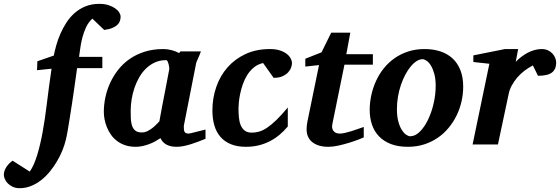

<svg xmlns="http://www.w3.org/2000/svg" viewBox="-150 -757 2934 1006"><path d="M481.9 -669.9Q481.9 -658.7 478.5 -647.7Q475.1 -636.7 465.6 -627.4Q456.1 -618.2 439.2 -610.8Q422.4 -603.5 396 -600.1L334 -659.2Q313.5 -641.1 301 -614.3Q288.6 -587.4 281.2 -558.8Q273.9 -530.3 270.5 -503.7Q267.1 -477.1 264.2 -459H386.2V-399.9H253.9Q252 -385.7 248 -357.7Q244.1 -329.6 239 -293.7Q233.9 -257.8 227.8 -217.8Q221.7 -177.7 215.8 -140.6Q210 -103.5 204.6 -72.5Q199.2 -41.5 194.8 -23.9Q188.5 2.4 176.8 31.5Q165 60.5 148.4 88.6Q131.8 116.7 111.1 142.1Q90.3 167.5 65.7 186.8Q41 206.1 12.7 217.5Q-15.6 229 -46.9 229Q-68.4 229 -84 221.4Q-99.6 213.9 -109.9 203.1Q-120.1 192.4 -125 180.2Q-129.9 168 -129.9 159.2Q-129.9 139.2 -117.2 119.1Q-104.5 99.1 -84 85L5.9 142.1Q17.6 125.5 27.3 103.3Q37.1 81.1 45.2 54.4Q53.2 27.8 60.3 -2.2Q67.4 -32.2 73.2 -64Q85.9 -133.3 95.9 -217.3Q106 -301.3 120.1 -397L43.9 -389.2L45.9 -436L131.8 -465.8Q136.7 -490.7 145 -520.3Q153.3 -549.8 166.5 -580.1Q179.7 -610.4 197.8 -638.4Q215.8 -666.5 240.7 -688.5Q265.6 -710.4 297.6 -723.6Q329.6 -736.8 370.1 -736.8Q397.9 -736.8 418.7 -730Q439.5 -723.1 453.6 -713.1Q467.8 -703.1 474.9 -691.4Q481.9 -679.7 481.9 -669.9Z M736.8 -394Q737.3 -396 736.6 -403.8Q735.8 -411.6 733.6 -420.2Q731.4 -428.7 728.3 -435.3Q725.1 -441.9 720.7 -441.9Q688.5 -441.9 662.4 -430.2Q636.2 -418.5 615.5 -398.4Q594.7 -378.4 579.6 -352.1Q564.5 -325.7 554.4 -296.1Q544.4 -266.6 539.6 -235.8Q534.7 -205.1 534.7 -176.8Q534.7 -156.7 535.4 -136.7Q536.1 -116.7 541.3 -100.1Q546.4 -83.5 558.3 -73.2Q570.3 -63 592.8 -63Q608.9 -63 623.3 -70.3Q637.7 -77.6 649.7 -87.2Q661.6 -96.7 670.7 -106.4Q679.7 -116.2 685.1 -121.1Q688.5 -141.1 690.7 -152.1Q692.9 -163.1 694.6 -173.1Q696.3 -183.1 698.7 -195.8Q701.2 -208.5 705.8 -232.2Q710.4 -255.9 717.8 -294.2Q725.1 -332.5 736.8 -394ZM926.8 -29.8Q909.7 -22.9 890.9 -15.6Q872.1 -8.3 852.5 -2.2Q833 3.9 813.5 8.1Q793.9 12.2 774.9 12.2Q743.2 12.2 721.9 0.5Q700.7 -11.2 690.9 -33.2Q677.7 -24.4 662.6 -16.1Q647.5 -7.8 630.9 -1.7Q614.3 4.4 596.7 8.3Q579.1 12.2 561 12.2Q530.3 12.2 505.9 3.9Q481.4 -4.4 462.9 -18.6Q444.3 -32.7 431.4 -51.3Q418.5 -69.8 410.2 -90.1Q401.9 -110.4 397.9 -131.3Q394 -152.3 394 -170.9Q394 -208 402.1 -246.8Q410.2 -285.6 427 -322.3Q443.8 -358.9 469.2 -391.4Q494.6 -423.8 529.3 -448Q564 -472.2 608.2 -486.1Q652.3 -500 706.1 -500Q728 -500 749.8 -494.1Q771.5 -488.3 788.6 -479L795.9 -487.8H902.8Q900.4 -480.5 896.5 -471.2Q892.6 -461.9 888.7 -453.1Q884.8 -444.3 881.6 -437.3Q878.4 -430.2 877.9 -426.8L813 -97.2Q813 -85.9 813.7 -78.1Q814.5 -70.3 817.4 -65.7Q820.3 -61 825.7 -59.1Q831.1 -57.1 839.8 -57.1Q841.8 -57.1 854.2 -60.1Q866.7 -63 881.6 -66.9Q896.5 -70.8 909.7 -74Q922.9 -77.1 926.8 -78.1Z M1379.9 -425.8Q1379.9 -417 1375.5 -403.8Q1371.1 -390.6 1360.1 -378.4Q1349.1 -366.2 1330.6 -357.7Q1312 -349.1 1283.7 -349.1L1228.5 -426.8Q1200.2 -420.4 1179.7 -403.3Q1159.2 -386.2 1145 -363.3Q1130.9 -340.3 1121.8 -314Q1112.8 -287.6 1107.9 -263.2Q1103 -238.8 1101.3 -219Q1099.6 -199.2 1099.6 -189Q1099.6 -166 1101.6 -143.3Q1103.5 -120.6 1110.6 -102.5Q1117.7 -84.5 1131.6 -73.2Q1145.5 -62 1169.9 -62Q1188.5 -62 1207.5 -67.4Q1226.6 -72.8 1248.8 -87.4Q1271 -102.1 1297.6 -127.7Q1324.2 -153.3 1357.9 -193.8V-94.2Q1337.4 -69.8 1314 -50.3Q1290.5 -30.8 1263.4 -16.8Q1236.3 -2.9 1205.3 4.6Q1174.3 12.2 1138.7 12.2Q1092.8 12.2 1059.6 -1.5Q1026.4 -15.1 1004.9 -40Q983.4 -64.9 973.1 -100.1Q962.9 -135.3 962.9 -178.2Q962.9 -243.2 983.2 -301.5Q1003.4 -359.9 1042.2 -404.1Q1081.1 -448.2 1137 -474.1Q1192.9 -500 1264.6 -500Q1294.4 -500 1316.2 -492.9Q1337.9 -485.8 1352.1 -474.9Q1366.2 -463.9 1373 -450.9Q1379.9 -438 1379.9 -425.8Z M1654.8 -418 1591.8 -108.9Q1586.4 -85.4 1596.9 -71.3Q1607.4 -57.1 1630.9 -57.1Q1642.6 -57.1 1658.9 -61Q1675.3 -64.9 1692.9 -70.3Q1710.4 -75.7 1727.1 -81.8Q1743.7 -87.9 1755.9 -91.8V-37.1Q1747.6 -33.2 1726.6 -25.1Q1705.6 -17.1 1678.7 -8.8Q1651.9 -0.5 1623 5.9Q1594.2 12.2 1570.8 12.2Q1542 12.2 1520.5 5.4Q1499 -1.5 1484.9 -13.4Q1470.7 -25.4 1463.6 -42Q1456.5 -58.6 1456.5 -78.1Q1456.5 -87.9 1457.3 -97.7Q1458 -107.4 1460.4 -118.2L1521.5 -416L1449.7 -408.2V-449.2L1534.7 -482.9L1585.4 -585.9H1685.5L1664.6 -473.1H1803.7V-418Z M2132.8 -307.1Q2132.8 -343.8 2125.5 -370.1Q2118.2 -396.5 2107.7 -413.6Q2097.2 -430.7 2085.2 -438.7Q2073.2 -446.8 2064 -446.8Q2048.8 -446.8 2033 -436.8Q2017.1 -426.8 2002.2 -408.9Q1987.3 -391.1 1974.1 -366.5Q1960.9 -341.8 1950.9 -312.7Q1940.9 -283.7 1935.3 -251.2Q1929.7 -218.8 1929.7 -185.1Q1929.7 -146.5 1937.3 -119.4Q1944.8 -92.3 1955.8 -75.4Q1966.8 -58.6 1978.5 -50.8Q1990.2 -43 1999 -43Q2025.4 -43 2049.6 -66.9Q2073.7 -90.8 2092.3 -128.9Q2110.8 -167 2121.8 -213.9Q2132.8 -260.7 2132.8 -307.1ZM2276.9 -303.2Q2276.9 -263.7 2268.1 -225.1Q2259.3 -186.5 2242.2 -151.6Q2225.1 -116.7 2200.2 -86.7Q2175.3 -56.6 2143.1 -34.7Q2110.8 -12.7 2071.5 -0.2Q2032.2 12.2 1986.8 12.2Q1935.5 12.2 1897.9 -2.4Q1860.4 -17.1 1835.7 -42.7Q1811 -68.4 1799.1 -103.8Q1787.1 -139.2 1787.1 -181.2Q1787.1 -220.2 1795.7 -259Q1804.2 -297.9 1820.6 -333.5Q1836.9 -369.1 1861.3 -399.4Q1885.7 -429.7 1917.7 -452.1Q1949.7 -474.6 1989 -487.3Q2028.3 -500 2074.7 -500Q2120.6 -500 2158 -487.5Q2195.3 -475.1 2221.7 -450.4Q2248 -425.8 2262.5 -388.9Q2276.9 -352.1 2276.9 -303.2Z M2764.2 -429.2Q2764.2 -394.5 2742.2 -377.2Q2720.2 -359.9 2668.9 -359.9L2642.1 -414.1Q2618.7 -402.3 2597.4 -386Q2576.2 -369.6 2559.6 -350.1Q2543 -330.6 2531.2 -308.6Q2519.5 -286.6 2515.1 -264.2L2459 0H2326.2L2414.1 -422.9L2330.1 -432.1V-466.8L2496.1 -500H2564.9L2552.2 -433.1Q2565.4 -446.8 2581.3 -459Q2597.2 -471.2 2614.7 -480.5Q2632.3 -489.7 2650.9 -494.9Q2669.4 -500 2688 -500Q2707.5 -500 2721.9 -492.9Q2736.3 -485.8 2745.6 -475.3Q2754.9 -464.8 2759.5 -452.4Q2764.2 -439.9 2764.2 -429.2Z"/></svg>

Font: Charis SIL
Style: Bold Italic
Weight: 700
Italic angle: -11°
Foundry: SIL International
Version: Version 4.112